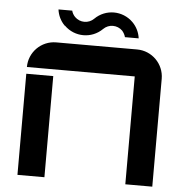

<svg xmlns="http://www.w3.org/2000/svg" viewBox="-58 -936 957 993"><g transform="rotate(5 420.0 -439.0)"><path d="M246.7 -789.6C301.6 -735 390 -735 444.8 -789.6C472.1 -816.9 516.5 -816.9 543.8 -789.6C551.9 -779.9 558.1 -769 561 -757.3H632.3C628.5 -787 615.3 -815.7 592.5 -838.5C537.6 -893.1 449.2 -893.1 394.4 -838.5C367.1 -811.2 322.7 -811.2 295.4 -838.5C286.5 -847.6 280.3 -858.6 277.4 -870.2H206.1C209.9 -840.5 223.1 -811.8 245.9 -789ZM69.2 0.6H209.2V-524.4H69.2ZM69.2 -559.4H629.2V0.6H769.2V-559.4C769.2 -636.7 706.5 -699.4 629.3 -699.4H209.3C132 -699.4 69.3 -636.7 69.3 -559.4Z"/></g></svg>

Font: Abstante
Style: Regular
Weight: 500
Designer: Valerio Brotto (Silverblur_type)
Version: Version 1.000;Glyphs 3.1.2 (3151)